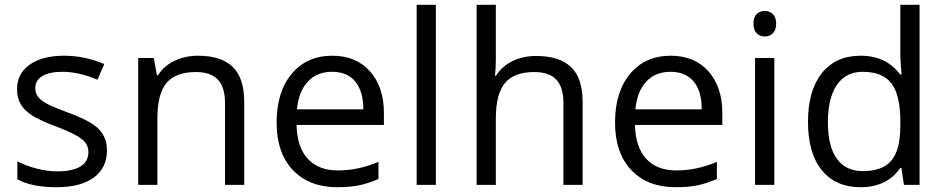

<svg xmlns="http://www.w3.org/2000/svg" viewBox="-20 -780 3985 810"><path d="M431.2 -146Q431.2 -71.3 375.5 -30.8Q319.8 9.8 219.2 9.8Q112.8 9.8 53.2 -23.9V-99.1Q91.8 -79.6 136 -68.4Q180.2 -57.1 221.2 -57.1Q284.7 -57.1 318.8 -77.4Q353 -97.7 353 -139.2Q353 -170.4 325.9 -192.6Q298.8 -214.8 220.2 -245.1Q145.5 -272.9 114 -293.7Q82.5 -314.5 67.1 -340.8Q51.8 -367.2 51.8 -403.8Q51.8 -469.2 105 -507.1Q158.2 -544.9 251 -544.9Q337.4 -544.9 419.9 -509.8L391.1 -443.8Q310.5 -477.1 245.1 -477.1Q187.5 -477.1 158.2 -459Q128.9 -440.9 128.9 -409.2Q128.9 -387.7 139.9 -372.6Q150.9 -357.4 175.3 -343.8Q199.7 -330.1 269 -304.2Q364.3 -269.5 397.7 -234.4Q431.2 -199.2 431.2 -146Z M929.2 0V-346.2Q929.2 -411.6 899.4 -443.8Q869.6 -476.1 806.2 -476.1Q722.2 -476.1 683.1 -430.7Q644 -385.3 644 -280.8V0H563V-535.2H628.9L642.1 -461.9H646Q670.9 -501.5 715.8 -523.2Q760.7 -544.9 815.9 -544.9Q912.6 -544.9 961.4 -498.3Q1010.3 -451.7 1010.3 -349.1V0Z M1402.8 9.8Q1284.2 9.8 1215.6 -62.5Q1147 -134.8 1147 -263.2Q1147 -392.6 1210.7 -468.8Q1274.4 -544.9 1381.8 -544.9Q1482.4 -544.9 1541 -478.8Q1599.6 -412.6 1599.6 -304.2V-252.9H1231Q1233.4 -158.7 1278.6 -109.9Q1323.7 -61 1405.8 -61Q1492.2 -61 1576.7 -97.2V-24.9Q1533.7 -6.3 1495.4 1.7Q1457 9.8 1402.8 9.8ZM1380.9 -477.1Q1316.4 -477.1 1278.1 -435.1Q1239.7 -393.1 1232.9 -318.8H1512.7Q1512.7 -395.5 1478.5 -436.3Q1444.3 -477.1 1380.9 -477.1Z M1818.8 0H1737.8V-759.8H1818.8Z M2356.9 0V-346.2Q2356.9 -411.6 2327.1 -443.8Q2297.4 -476.1 2233.9 -476.1Q2149.4 -476.1 2110.6 -430.2Q2071.8 -384.3 2071.8 -279.8V0H1990.7V-759.8H2071.8V-529.8Q2071.8 -488.3 2067.9 -460.9H2072.8Q2096.7 -499.5 2140.9 -521.7Q2185.1 -543.9 2241.7 -543.9Q2339.8 -543.9 2388.9 -497.3Q2438 -450.7 2438 -349.1V0Z M2830.6 9.8Q2711.9 9.8 2643.3 -62.5Q2574.7 -134.8 2574.7 -263.2Q2574.7 -392.6 2638.4 -468.8Q2702.1 -544.9 2809.6 -544.9Q2910.2 -544.9 2968.8 -478.8Q3027.3 -412.6 3027.3 -304.2V-252.9H2658.7Q2661.1 -158.7 2706.3 -109.9Q2751.5 -61 2833.5 -61Q2919.9 -61 3004.4 -97.2V-24.9Q2961.4 -6.3 2923.1 1.7Q2884.8 9.8 2830.6 9.8ZM2808.6 -477.1Q2744.1 -477.1 2705.8 -435.1Q2667.5 -393.1 2660.6 -318.8H2940.4Q2940.4 -395.5 2906.2 -436.3Q2872.1 -477.1 2808.6 -477.1Z M3246.6 0H3165.5V-535.2H3246.6ZM3158.7 -680.2Q3158.7 -708 3172.4 -720.9Q3186 -733.9 3206.5 -733.9Q3226.1 -733.9 3240.2 -720.7Q3254.4 -707.5 3254.4 -680.2Q3254.4 -652.8 3240.2 -639.4Q3226.1 -626 3206.5 -626Q3186 -626 3172.4 -639.4Q3158.7 -652.8 3158.7 -680.2Z M3782.7 -71.8H3778.3Q3722.2 9.8 3610.4 9.8Q3505.4 9.8 3447 -62Q3388.7 -133.8 3388.7 -266.1Q3388.7 -398.4 3447.3 -471.7Q3505.9 -544.9 3610.4 -544.9Q3719.2 -544.9 3777.3 -465.8H3783.7L3780.3 -504.4L3778.3 -542V-759.8H3859.4V0H3793.5ZM3620.6 -58.1Q3703.6 -58.1 3741 -103.3Q3778.3 -148.4 3778.3 -249V-266.1Q3778.3 -379.9 3740.5 -428.5Q3702.6 -477.1 3619.6 -477.1Q3548.3 -477.1 3510.5 -421.6Q3472.7 -366.2 3472.7 -265.1Q3472.7 -162.6 3510.3 -110.4Q3547.9 -58.1 3620.6 -58.1Z"/></svg>

Font: QFn1     
Style: Regular
Weight: 400
Foundry: Ascender Corporation
Version: Version 1.10